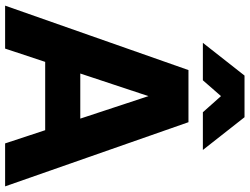

<svg xmlns="http://www.w3.org/2000/svg" viewBox="-130 -824 954 733"><g transform="rotate(90 346.5 -457.0)"><path d="M1 0 247 -700H446L691 0H527L336 -579H357L165 0ZM116 -153 167 -287H528L580 -153ZM143 -755 268 -914H427L552 -755H408L303 -873H389L286 -755Z"/></g></svg>

Font: SUSE Thin ExtraBold
Style: Regular
Weight: 800
Version: Version 1.000